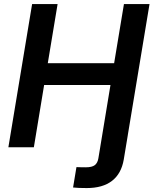

<svg xmlns="http://www.w3.org/2000/svg" viewBox="-20 -748 779 975"><path d="M351.1 204.1 368.2 100.6Q377 101.1 390.9 101.3Q404.8 101.6 415.5 101.6Q447.3 101.6 461.4 90.6Q475.6 79.6 479.5 56.2L499 -61H628.9L608.4 62.5Q596.2 133.8 548.8 170.4Q501.5 207 420.4 207Q398.9 207 381.1 206.3Q363.3 205.6 351.1 204.1ZM22.5 0 143.1 -727.5H272.5L222.7 -427.2H559.6L609.4 -727.5H739.3L618.7 0H488.8L541 -316.4H204.1L151.9 0Z"/></svg>

Font: Inter 24pt SemiBold
Style: Italic
Weight: 600
Italic angle: -9.3988°
Designer: Rasmus Andersson
Foundry: rsms
Version: Version 4.001;git-66647c0bb